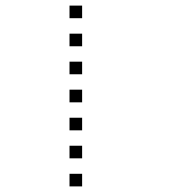

<svg xmlns="http://www.w3.org/2000/svg" viewBox="-20 -693 640 685"><path d="M229 -673Q228 -673 228 -673Q228 -673 228 -672V-629Q228 -628 228 -628Q228 -628 229 -628H272Q273 -628 273 -628Q273 -628 273 -629V-672Q273 -673 273 -673Q273 -673 272 -673ZM229 -573Q228 -573 228 -573Q228 -573 228 -572V-529Q228 -528 228 -528Q228 -528 229 -528H272Q273 -528 273 -528Q273 -528 273 -529V-572Q273 -573 273 -573Q273 -573 272 -573ZM229 -473Q228 -473 228 -473Q228 -473 228 -472V-429Q228 -428 228 -428Q228 -428 229 -428H272Q273 -428 273 -428Q273 -428 273 -429V-472Q273 -473 273 -473Q273 -473 272 -473ZM229 -373Q228 -373 228 -373Q228 -373 228 -372V-329Q228 -328 228 -328Q228 -328 229 -328H272Q273 -328 273 -328Q273 -328 273 -329V-372Q273 -373 273 -373Q273 -373 272 -373ZM229 -273Q228 -273 228 -273Q228 -273 228 -272V-229Q228 -228 228 -228Q228 -228 229 -228H272Q273 -228 273 -228Q273 -228 273 -229V-272Q273 -273 273 -273Q273 -273 272 -273ZM229 -173Q228 -173 228 -173Q228 -173 228 -172V-129Q228 -128 228 -128Q228 -128 229 -128H272Q273 -128 273 -128Q273 -128 273 -129V-172Q273 -173 273 -173Q273 -173 272 -173ZM229 -73Q228 -73 228 -73Q228 -73 228 -72V-29Q228 -28 228 -28Q228 -28 229 -28H272Q273 -28 273 -28Q273 -28 273 -29V-72Q273 -73 273 -73Q273 -73 272 -73Z"/></svg>

Font: Doto Light
Style: Regular
Weight: 300
Monospace: yes
Version: Version 1.000